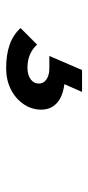

<svg xmlns="http://www.w3.org/2000/svg" viewBox="153 -194 293 640"><g transform="rotate(90 300.0 126.5)"><path d="M207 253Q162 253 129 241.5Q96 230 73 205L128 150Q158 182 205 182Q229 182 243.5 171.5Q258 161 258 144Q258 128 244 118.5Q230 109 207 109H166L213 0H286L260 59Q301 64 323 84Q345 104 345 136Q345 168 326.5 195Q308 222 277 237.5Q246 253 207 253Z"/></g></svg>

Font: Red Hat Mono
Style: Italic
Weight: 400
Italic angle: -12°
Monospace: yes
Designer: Pentagram, MCKL
Foundry: MCKL
Version: Version 1.030